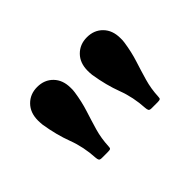

<svg xmlns="http://www.w3.org/2000/svg" viewBox="-64 -902 564 564"><g transform="rotate(-45 218.0 -620.0)"><path d="M181.5 -671.5Q176.5 -637.5 167 -608Q157.5 -578.5 149.2 -550Q141 -521.5 139.5 -489.5Q139.5 -482.5 137 -480.8Q134.5 -479 126.5 -479H101.5Q93.5 -479 91.5 -482.5Q89.5 -486 89 -493Q86.5 -539.5 71 -580.5Q55.5 -621.5 47.5 -671.5Q47 -677 46.8 -681Q46.5 -685 46.5 -689.5Q46.5 -722 65.8 -741.5Q85 -761 114.5 -761Q144.5 -761 163.5 -741.5Q182.5 -722 182.5 -689.5Q182.5 -685 182.5 -681Q182.5 -677 181.5 -671.5ZM388 -671.5Q383 -637.5 373.5 -608Q364 -578.5 355.8 -550Q347.5 -521.5 346 -489.5Q346 -482.5 343.5 -480.8Q341 -479 333 -479H308Q300 -479 298 -482.5Q296 -486 295.5 -493Q293 -539.5 277.5 -580.5Q262 -621.5 254 -671.5Q253.5 -677 253.2 -681Q253 -685 253 -689.5Q253 -722 272.2 -741.5Q291.5 -761 321 -761Q351 -761 370 -741.5Q389 -722 389 -689.5Q389 -685 389 -681Q389 -677 388 -671.5Z"/></g></svg>

Font: Besley SemiBold
Style: Regular
Weight: 600
Designer: Owen Earl
Foundry: indestructible type*
Version: Version 2.001; ttfautohint (v1.8.3)